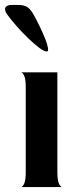

<svg xmlns="http://www.w3.org/2000/svg" viewBox="-40 -763 318 783"><path d="M45 0Q52 0 58.5 -14Q65 -28 65 -60V-408Q65 -440 58.5 -454Q52 -468 45 -468H194V-60Q194 -28 200.5 -14Q207 0 214 0ZM151 -553Q140 -553 120 -568Q100 -583 76 -606Q52 -629 29 -655Q6 -681 -10 -703Q-24 -723 -17.5 -733Q-11 -743 8 -743H32Q61 -743 74.5 -732Q88 -721 100 -698Q111 -678 123 -653Q135 -628 144 -605.5Q153 -583 155.5 -568Q158 -553 151 -553Z"/></svg>

Font: Red Rose SemiBold
Style: Regular
Weight: 600
Designer: Jaikishan Patel
Version: Version 2.000